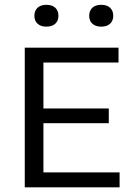

<svg xmlns="http://www.w3.org/2000/svg" viewBox="-20 -798 566 818"><path d="M85.5 0V-595H485V-531.5H165V-63.5H489.5V0ZM135.5 -273V-336H443.5V-273ZM411.5 -684.5Q387 -684.5 373.5 -697Q360 -709.5 360 -730.5Q360 -752.5 373.5 -765Q387 -777.5 411.5 -777.5Q435.5 -777.5 449 -765Q462.5 -752.5 462.5 -730.5Q462.5 -709.5 449 -697Q435.5 -684.5 411.5 -684.5ZM177.5 -684.5Q153.5 -684.5 140 -697Q126.5 -709.5 126.5 -730.5Q126.5 -752.5 140 -765Q153.5 -777.5 177.5 -777.5Q202 -777.5 215.5 -765Q229 -752.5 229 -730.5Q229 -709.5 215.5 -697Q202 -684.5 177.5 -684.5Z"/></svg>

Font: Encode Sans SC Condensed Thin
Style: Regular
Weight: 400
Version: Version 3.002